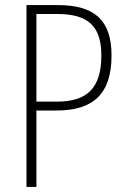

<svg xmlns="http://www.w3.org/2000/svg" viewBox="-20 -734 497 754"><path d="M207 -714H84V0H123V-300H202C346 -300 418 -365 418 -516C418 -658 348 -714 207 -714ZM205 -679C323 -679 378 -634 378 -516C378 -384 318 -335 204 -335H123V-679Z"/></svg>

Font: Noto Sans Hebrew Condensed ExtraLight
Style: Regular
Weight: 200
Width: 3
Designer: Monotype Design Team
Foundry: Monotype Imaging Inc.
Version: Version 2.004